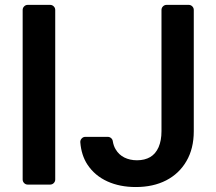

<svg xmlns="http://www.w3.org/2000/svg" viewBox="-20 -747 876 777"><path d="M71.7 -20.6V-706.7Q71.7 -715.2 77.8 -721.2Q83.8 -727.3 92.3 -727.3H182.5Q191.4 -727.3 197.4 -721.2Q203.5 -715.2 203.5 -706.7V-20.6Q203.5 -12.1 197.4 -6Q191.4 0 182.5 0H92.3Q83.8 0 77.8 -6Q71.7 -12.1 71.7 -20.6ZM414.8 -12.8Q363.6 -35.9 333.8 -81Q309.3 -118.3 305 -170.8Q304.3 -179.7 310.4 -186.4Q316.4 -193.2 325.6 -193.2H415.8Q423.7 -193.2 429.5 -188.2Q435.4 -183.2 436.4 -175.8Q439.6 -156.2 448.2 -142.4Q460.6 -121.1 483 -109.7Q505.7 -98.4 534.4 -98.4Q565.7 -98.4 588.1 -111.5Q609.7 -124.3 621.8 -151.3Q633.5 -178.6 633.5 -215.9V-706.7Q633.5 -715.2 639.6 -721.2Q645.6 -727.3 654.5 -727.3H743.6Q752.1 -727.3 758.2 -721.2Q764.2 -715.2 764.2 -706.7V-215.9Q764.2 -145.6 734.4 -94.8Q705.3 -44.4 652.3 -17Q599.8 9.9 529.5 9.9Q464.8 9.9 414.8 -12.8Z"/></svg>

Font: DeltaSans SemiBold
Style: Regular
Weight: 600
Designer: Rasmus Andersson
Foundry: rsms
Version: Version 3.012